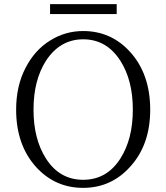

<svg xmlns="http://www.w3.org/2000/svg" viewBox="-20 -893 803 928"><path d="M382 15C472 15 548 -19 609 -87C674 -158 706 -250 706 -363C706 -478 673 -572 608 -643C547 -710 471 -743 382 -743C325 -743 271 -728 222 -697C172 -666 133 -622 104 -566C73 -507 58 -439 58 -363C58 -248 91 -155 156 -84C217 -18 292 15 382 15ZM382 -24C306 -24 246 -58 202 -127C162 -190 142 -268 142 -363C142 -458 162 -536 202 -599C247 -668 307 -703 382 -703C458 -703 518 -668 562 -599C602 -536 622 -458 622 -363C622 -268 602 -190 562 -127C518 -58 458 -24 382 -24ZM544 -825V-873H222V-825Z"/></svg>

Font: AllPunType Light
Style: Regular
Weight: 300
Version: 1.0